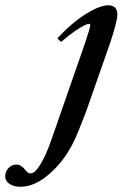

<svg xmlns="http://www.w3.org/2000/svg" viewBox="-183 -445 469 734"><path d="M-104.5 269Q-130.9 269 -147 257.8Q-163.1 246.6 -163.1 229Q-163.1 210.4 -150.4 197.3Q-137.7 184.1 -119.6 184.1Q-102.1 184.1 -86.9 204.1Q-76.7 217.8 -66.9 217.8Q-49.3 217.8 -28.8 184.1Q-8.3 150.4 10.7 97.2L141.1 -277.3Q162.1 -339.4 162.1 -349.6Q162.1 -354 158.2 -354Q152.3 -354 140.1 -348.4Q127.9 -342.8 103.5 -326.2Q79.1 -309.6 50.8 -284.7L36.1 -298.3Q91.8 -358.4 145.3 -391.6Q198.7 -424.8 230.5 -424.8Q265.6 -424.8 265.6 -389.2Q265.6 -363.8 238.8 -283.2L167 -78.1Q141.1 -1.5 112.8 65.4Q76.7 154.3 15.1 211.7Q-46.4 269 -104.5 269Z"/></svg>

Font: Elstob 18pt SemiBold
Style: Italic
Weight: 600
Italic angle: -20°
Designer: Peter S. Baker
Version: Version 1.015